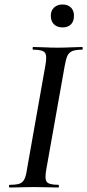

<svg xmlns="http://www.w3.org/2000/svg" viewBox="-20 -834 388 854"><path d="M23 0Q20 0 20 -6Q20 -12 23 -12Q52 -12 66.5 -17Q81 -22 88.5 -37Q96 -52 100 -81L182 -544Q190 -587 179.5 -600Q169 -613 128 -613Q125 -613 125 -619Q125 -625 128 -625Q150 -625 177.5 -623.5Q205 -622 235 -622Q269 -622 296.5 -623.5Q324 -625 345 -625Q348 -625 348 -619Q348 -613 345 -613Q317 -613 302 -607Q287 -601 280 -586Q273 -571 268 -542L186 -81Q178 -38 188 -25Q198 -12 240 -12Q242 -12 242 -6Q242 0 240 0Q218 0 191 -1Q164 -2 131 -2Q101 -2 73.5 -1Q46 0 23 0ZM258 -712Q235 -712 220.5 -725.5Q206 -739 206 -764Q206 -787 220.5 -800.5Q235 -814 258 -814Q282 -814 295.5 -800.5Q309 -787 309 -764Q309 -739 295.5 -725.5Q282 -712 258 -712Z"/></svg>

Font: Cormorant SemiBold
Style: Italic
Weight: 600
Italic angle: -10°
Designer: Christian Thalmann (Catharsis Fonts)
Foundry: Catharsis Fonts
Version: Version 4.000